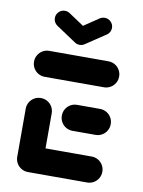

<svg xmlns="http://www.w3.org/2000/svg" viewBox="-80 -752 603 809"><g transform="rotate(10 221.5 -348.0)"><path d="M40.7 -51.9V-261.1Q40.7 -276.3 48.1 -289.1Q55.6 -301.9 68.3 -309.3Q81.1 -316.7 96.3 -316.7Q111.5 -316.7 124.3 -309.3Q137 -301.9 144.4 -289.1Q151.9 -276.3 151.9 -261.1V-51.9ZM404.8 -55.6Q404.8 -40.4 397.4 -27.6Q390 -14.8 377.2 -7.4Q364.4 0 349.3 0H96.3Q81.1 0 68.3 -7.4Q55.6 -14.8 48.1 -27.6Q40.7 -40.4 40.7 -55.6Q40.7 -70.7 48.1 -83.5Q55.6 -96.3 68.3 -103.7Q81.1 -111.1 96.3 -111.1H349.3Q364.4 -111.1 377.2 -103.7Q390 -96.3 397.4 -83.5Q404.8 -70.7 404.8 -55.6ZM195.6 -259.3Q195.6 -274.4 203 -287.2Q210.4 -300 223.1 -307.4Q235.9 -314.8 251.1 -314.8H349.3Q364.4 -314.8 377.2 -307.4Q390 -300 397.4 -287.2Q404.8 -274.4 404.8 -259.3Q404.8 -244.1 397.4 -231.3Q390 -218.5 377.2 -211.1Q364.4 -203.7 349.3 -203.7H251.1Q235.9 -203.7 223.1 -211.1Q210.4 -218.5 203 -231.3Q195.6 -244.1 195.6 -259.3ZM40.7 -463Q40.7 -478.1 48.1 -490.9Q55.6 -503.7 68.3 -511.1Q81.1 -518.5 96.3 -518.5H349.3Q364.4 -518.5 377.2 -511.1Q390 -503.7 397.4 -490.9Q404.8 -478.1 404.8 -463Q404.8 -447.8 397.4 -435Q390 -422.2 377.2 -414.8Q364.4 -407.4 349.3 -407.4H96.3Q81.1 -407.4 68.3 -414.8Q55.6 -422.2 48.1 -435Q40.7 -447.8 40.7 -463ZM95.2 -659.3Q95.2 -674.4 106.1 -685.4Q117 -696.3 132.2 -696.3Q143.7 -696.3 153 -690L238.5 -633Q245.9 -627.8 250.2 -619.8Q254.4 -611.9 254.4 -602.6Q254.4 -587.4 243.5 -576.5Q232.6 -565.6 217.4 -565.6Q205.9 -565.6 196.7 -571.9L111.1 -628.9Q103.7 -634.1 99.4 -642Q95.2 -650 95.2 -659.3ZM302.6 -696.3Q317.8 -696.3 328.7 -685.4Q339.6 -674.4 339.6 -659.3Q339.6 -650 335.4 -642Q331.1 -634.1 323.7 -628.9L237.4 -571.5L196.7 -633L281.5 -690Q291.1 -696.3 302.6 -696.3Z"/></g></svg>

Font: 26F Galaxy Sans Black
Style: Regular
Weight: 900
Designer: C₂₉H₂₅N₃O₅
Version: Version 1.100